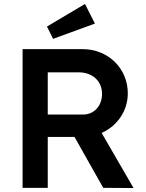

<svg xmlns="http://www.w3.org/2000/svg" viewBox="-20 -948 737 969"><path d="M94 0H221V-257H356L501 0L654 1L493 -277C572 -312 625 -389 625 -477C625 -604 524 -700 398 -700H94ZM217 -814 248 -752 459 -829 409 -928ZM221 -370V-583H376C447 -583 495 -539 495 -474C495 -415 456 -370 400 -370Z"/></svg>

Font: Easer Grotesk Medium
Style: Regular
Weight: 500
Designer: Boardeaser, Bonnie Shaver-Troup, Thomas Jockin
Foundry: Lexend
Version: Version 1.001;Glyphs 3.1.2 (3151)